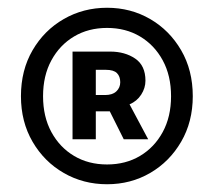

<svg xmlns="http://www.w3.org/2000/svg" viewBox="-20 -831 553 495"><path d="M256 -356Q195 -356 144.5 -385Q94 -414 64 -465.5Q34 -517 34 -583Q34 -650 64 -701.5Q94 -753 144.5 -782Q195 -811 256 -811Q317 -811 367 -782Q417 -753 447 -701.5Q477 -650 477 -583Q477 -517 447 -465.5Q417 -414 367 -385Q317 -356 256 -356ZM256 -407Q304 -407 341 -429Q378 -451 399.5 -490.5Q421 -530 421 -583Q421 -636 399.5 -675.5Q378 -715 341 -737Q304 -759 256 -759Q208 -759 171 -737Q134 -715 112.5 -675.5Q91 -636 91 -583Q91 -530 112.5 -490.5Q134 -451 171 -429Q208 -407 256 -407ZM167 -472V-698H264Q302 -698 328.5 -680Q355 -662 355 -623Q355 -604 344 -587Q333 -570 314 -562L362 -472H299L263 -544H227V-472ZM227 -586H251Q270 -586 280 -595.5Q290 -605 290 -619Q290 -634 281.5 -642.5Q273 -651 253 -651H227Z"/></svg>

Font: Noto Sans KR Thin
Style: Bold
Weight: 700
Version: Version 2.004-H2;hotconv 1.0.118;makeotfexe 2.5.65603